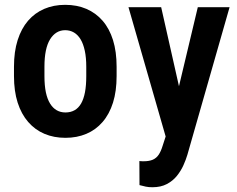

<svg xmlns="http://www.w3.org/2000/svg" viewBox="-20 -558 978 791"><path d="M37.6 -244.6V-283.2Q37.6 -345.2 52.7 -392.8Q67.9 -440.4 95.7 -472.7Q123.5 -504.9 162.4 -521.5Q201.2 -538.1 248.5 -538.1Q296.9 -538.1 335.7 -521.5Q374.5 -504.9 402.6 -472.7Q430.7 -440.4 445.6 -392.8Q460.4 -345.2 460.4 -283.2V-244.6Q460.4 -182.6 445.6 -135.3Q430.7 -87.9 402.6 -55.4Q374.5 -22.9 335.7 -6.6Q296.9 9.8 249.5 9.8Q202.1 9.8 163.3 -6.6Q124.5 -22.9 96.2 -55.4Q67.9 -87.9 52.7 -135.3Q37.6 -182.6 37.6 -244.6ZM163.1 -283.2V-244.6Q163.1 -206.1 168.9 -178Q174.8 -149.9 186.3 -131.3Q197.8 -112.8 213.6 -103.8Q229.5 -94.7 249.5 -94.7Q271 -94.7 287.1 -103.8Q303.2 -112.8 314 -131.3Q324.7 -149.9 330.1 -178Q335.4 -206.1 335.4 -244.6V-283.2Q335.4 -320.8 329.3 -349.1Q323.2 -377.4 312 -396Q300.8 -414.6 284.7 -424.1Q268.6 -433.6 248.5 -433.6Q229 -433.6 213.4 -424.1Q197.8 -414.6 186.3 -396Q174.8 -377.4 168.9 -349.1Q163.1 -320.8 163.1 -283.2ZM683.1 -59.1 794.9 -528.3H925.8L752 79.6Q746.1 99.6 735.8 122.6Q725.6 145.5 709 166.3Q692.4 187 667.5 200.2Q642.6 213.4 607.9 213.4Q592.3 213.4 580.6 210.9Q568.8 208.5 554.7 204.6L554.2 105.5Q558.6 106 563 106.2Q567.4 106.4 571.3 106.4Q594.7 106.4 609.6 99.9Q624.5 93.3 633.8 79.3Q643.1 65.4 649.9 43ZM644 -528.3 731 -142.1 750.5 -1.5 665 13.2 509.3 -528.3Z"/></svg>

Font: Roboto Condensed SemiBold
Style: Regular
Weight: 600
Designer: Christian Robertson
Foundry: Google
Version: Version 3.008; 2023